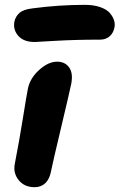

<svg xmlns="http://www.w3.org/2000/svg" viewBox="-20 -779 498 800"><path d="M125 -604Q78.6 -604 56.2 -629.6Q33.7 -655.3 40 -689Q44.4 -710 60.8 -724.9Q77.1 -739.7 115.2 -744.1Q224.6 -758.8 334 -758.8Q370.6 -758.8 397.7 -749.3Q424.8 -739.7 437.5 -724.9Q450.2 -710 455.1 -694.6Q460 -679.2 457 -665Q452.6 -641.6 436.8 -627.7Q420.9 -613.8 397 -613.8Q295.4 -613.8 211.4 -608.9Q127.4 -604 125 -604ZM124 1Q81.5 1 57.6 -28.8Q33.7 -58.6 42 -98.1Q61 -195.8 75.4 -286.4Q89.8 -377 96.2 -409.2Q105 -453.1 143.1 -487.5Q181.2 -522 217.8 -522Q251 -522 268.1 -498Q285.2 -474.1 276.9 -430.2Q270.5 -398.4 234.9 -248.8Q199.2 -99.1 191.9 -62Q186 -32.2 168.5 -15.6Q150.9 1 124 1Z"/></svg>

Font: Shantell Sans Bouncy
Style: Bold Italic
Weight: 700
Italic angle: -11.31°
Designer: Stephen Nixon, Anya Danilova, Shantell Martin
Foundry: Arrow Type
Version: Version 1.006;[9816181b4]